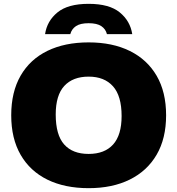

<svg xmlns="http://www.w3.org/2000/svg" viewBox="-20 -971 924 1001"><path d="M442 10Q318 10 227.5 -34.2Q137 -78.5 87.8 -163.5Q38.5 -248.5 38.5 -370Q38.5 -491.5 87.5 -576.5Q136.5 -661.5 227.2 -705.8Q318 -750 442 -750Q566.5 -750 657 -705.2Q747.5 -660.5 796.8 -575.8Q846 -491 846 -370Q846 -249 796.5 -164.2Q747 -79.5 656.5 -34.8Q566 10 442 10ZM442 -168.5Q525.5 -168.5 569.8 -217.8Q614 -267 614 -366Q614 -471 569 -521.2Q524 -571.5 442 -571.5Q360 -571.5 315.2 -523Q270.5 -474.5 270.5 -374Q270.5 -267.5 314.5 -218Q358.5 -168.5 442 -168.5ZM215 -793Q225 -861.5 279.5 -906.2Q334 -951 442 -951Q550 -951 604.5 -906.2Q659 -861.5 669.5 -793H537.5Q531 -819.5 508.2 -834.8Q485.5 -850 442 -850Q398.5 -850 376 -834.8Q353.5 -819.5 346.5 -793Z"/></svg>

Font: Encode Sans Semi Expanded Black
Style: Regular
Weight: 900
Width: 6
Designer: Multiple Designers
Foundry: Impallari Type
Version: Version 3.000; ttfautohint (v1.8.3) -l 8 -r 50 -G 200 -x 14 